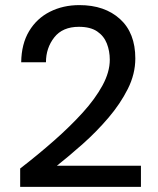

<svg xmlns="http://www.w3.org/2000/svg" viewBox="-20 -732 617 752"><path d="M59 0V-72Q129 -126 192 -181.5Q255 -237 304 -291Q353 -345 381.5 -397.5Q410 -450 410 -498Q410 -532 398.5 -561.5Q387 -591 360.5 -609Q334 -627 289 -627Q225 -627 192.5 -585.5Q160 -544 160 -488H63Q64 -560 94 -610Q124 -660 175.5 -686Q227 -712 291 -712Q390 -712 450 -657.5Q510 -603 510 -503Q510 -442 480.5 -383.5Q451 -325 404.5 -270.5Q358 -216 304.5 -168.5Q251 -121 203 -83H532V0Z"/></svg>

Font: DM Sans Medium
Style: Regular
Weight: 500
Designer: Colophon Foundry, Jonny Pinhorn
Foundry: Colophon Foundry
Version: Version 4.004; ttfautohint (v1.8.4.7-5d5b)